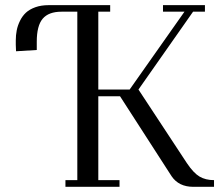

<svg xmlns="http://www.w3.org/2000/svg" viewBox="-20 -722 867 742"><path d="M41 -548.8V-565.9Q41 -586.4 44.7 -605Q48.3 -623.5 57.4 -641.8Q66.4 -660.2 80.3 -673.1Q94.2 -686 116.7 -694.1Q139.2 -702.1 168 -702.1H405.8V-676.8H359.9V-376H481L692.9 -676.8H609.9V-702.1H772V-676.8H726.1L515.1 -376L702.1 -91.8Q728 -53.2 751.2 -39.6Q774.4 -25.9 807.1 -25.9V0H727.1Q670.9 0 643.1 -41L443.8 -350.1H359.9V-25.9H441.9V0H232.9V-25.9H278.8V-676.8H217.8Q168 -676.8 145 -649.7Q122.1 -622.6 122.1 -561V-528.8L42 -523.9Z"/></svg>

Font: Dehuti
Style: Book
Weight: 400
Version: Version 1.2